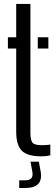

<svg xmlns="http://www.w3.org/2000/svg" viewBox="-20 -790 284 979"><path d="M20.3 -542.6V-600H62.6V-770H135.1V-111.7Q135.1 -76.3 145.3 -63Q155.4 -49.7 192.9 -49.7Q206.8 -49.7 215.9 -50.4Q225 -51.1 236.6 -52.7V2.2Q226.9 4.4 215.3 5.8Q203.7 7.2 191.8 7.2Q118.6 7.2 90.6 -22.2Q62.6 -51.6 62.6 -118.7V-542.6ZM172.6 -542.6V-600H226.6V-542.6ZM78 168.6V129.6H106.8Q130.4 129.6 139.7 119.1Q148.9 108.6 144.9 85.5L135.4 34.2H178L187.5 85.5Q194.2 128.1 174.4 148.3Q154.6 168.6 106.8 168.6Z"/></svg>

Font: Big Shoulders Stencil Thin
Style: Regular
Weight: 100
Designer: Patric King
Foundry: XO Type Co
Version: Version 2.001